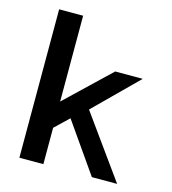

<svg xmlns="http://www.w3.org/2000/svg" viewBox="-102 -758 755 842"><g transform="rotate(15 275.0 -337.0)"><path d="M63 0V-673.8H171.9V-284.2L371.1 -474.1H496.1L303.2 -283.2L506.8 0H392.1L234.9 -225.1L171.9 -165V0Z"/></g></svg>

Font: Kanit
Style: Regular
Weight: 400
Designer: Katatrad Team
Foundry: CadsonDemak
Version: Version 1.000;PS 001.000;hotconv 1.0.88;makeotf.lib2.5.64775